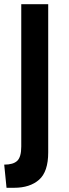

<svg xmlns="http://www.w3.org/2000/svg" viewBox="-24 -720 326 912"><path d="M7 172 -4 62Q39 62 58 43.8Q77 25.5 77 -24V-700H205V4Q205 95.5 161.5 133.8Q118 172 43 172Z"/></svg>

Font: Cabin Resolve
Style: Bold-Resolve
Weight: 700
Designer: Pablo Impallari
Foundry: Pablo Impallari. http://www.impallari.com Igino Marini. http://www.ikern.com
Version: Version 3.001